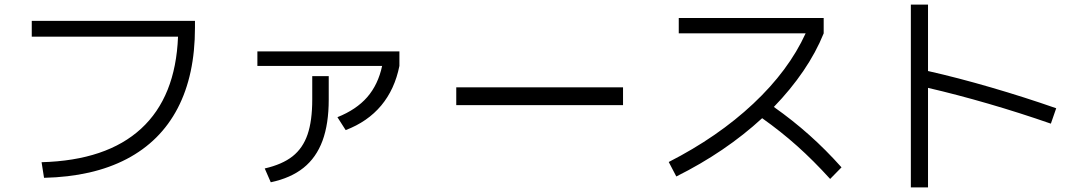

<svg xmlns="http://www.w3.org/2000/svg" viewBox="-20 -775 4728 841"><path d="M759.8 -614.3H119.1V-683.6H834V-653.3Q834 -446.3 758.3 -301Q682.6 -155.8 534.7 -78.4Q386.7 -1 172.9 3.9L162.1 -64.5Q446.8 -72.3 598.1 -211.4Q749.5 -350.6 759.8 -614.3Z M1347.7 -338.9V-441.4H1419.9V-338.9Q1419.9 -232.4 1392.6 -158.4Q1365.2 -84.5 1309.3 -39.8Q1253.4 4.9 1166 23.4L1139.6 -37.1Q1216.3 -54.7 1261.5 -90.3Q1306.6 -126 1327.1 -185.8Q1347.7 -245.6 1347.7 -338.9ZM1653.8 -486.3H1107.4V-549.8H1729.5V-486.3Q1709 -383.8 1649.7 -312.7Q1590.3 -241.7 1494.1 -205.1L1458 -261.7Q1541 -294.9 1588.6 -349.6Q1636.2 -404.3 1653.8 -486.3Z M1978.5 -392.6H2709V-314.5H1978.5Z M3508.8 -628.9H2953.1V-696.3H3587.9V-628.9Q3554.2 -545.4 3498.8 -464.1Q3443.4 -382.8 3369.6 -306.6Q3453.1 -247.6 3525.1 -183.3Q3597.2 -119.1 3666 -42L3616.2 8.8Q3543 -71.8 3471.7 -135.5Q3400.4 -199.2 3318.4 -257.3Q3157.7 -109.4 2942.4 -2L2909.2 -65.4Q3124.5 -175.3 3279.5 -320.8Q3434.6 -466.3 3508.8 -628.9Z M4044.9 -390.1V45.9H3969.7V-754.9H4044.9V-463.9Q4176.8 -434.1 4321.8 -391.8Q4466.8 -349.6 4606.4 -300.8L4583 -233.4Q4446.8 -280.8 4309.1 -320.8Q4171.4 -360.8 4044.9 -390.1Z"/></svg>

Font: Pretendard JP
Style: Regular
Weight: 400
Designer: Base glyphs from Inter by Rasmus Andersson; Hangeul glyphs from Noto Sans CJK(Source Han Sans) by Jang Soo-young and Kan
Foundry: Kil Hyung-jin
Version: Version 1.309